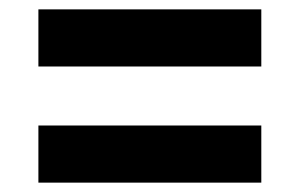

<svg xmlns="http://www.w3.org/2000/svg" viewBox="-20 -555 639 410"><path d="M62 -535H538V-413H62ZM62 -287H538V-165H62Z"/></svg>

Font: CMG Sans
Style: Bold
Weight: 700
Designer: Julieta Ulanovsky
Foundry: Julieta Ulanovsky
Version: Version 7.200